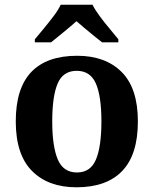

<svg xmlns="http://www.w3.org/2000/svg" viewBox="-20 -786 653 816"><path d="M305 10Q185 10 116 -59.5Q47 -129 47 -270Q47 -411 113 -480Q179 -549 308 -549Q428 -549 497 -480Q566 -411 566 -270Q566 -129 499.5 -59.5Q433 10 305 10ZM307 -53Q365 -53 388 -108.5Q411 -164 411 -270Q411 -377 387.5 -431Q364 -485 306 -485Q248 -485 225 -431Q202 -377 202 -270Q202 -164 225.5 -108.5Q249 -53 307 -53ZM128 -619Q144 -638 165.5 -664Q187 -690 207.5 -717Q228 -744 238 -766H373Q384 -744 404 -717Q424 -690 446 -664Q468 -638 483 -619V-606H414Q400 -617 380 -633Q360 -649 340 -666Q320 -683 305 -696Q283 -676 250.5 -649.5Q218 -623 197 -606H128Z"/></svg>

Font: Noto Serif Tibetan
Style: Bold
Weight: 700
Designer: Monotype Design Team
Foundry: Monotype Imaging Inc.
Version: Version 2.103; ttfautohint (v1.8.4.7-5d5b)